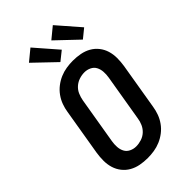

<svg xmlns="http://www.w3.org/2000/svg" viewBox="-291 -1080 1183 1183"><g transform="rotate(-45 300.0 -488.5)"><path d="M256 8Q223 8 191.5 2Q160 -4 133.5 -19Q107 -34 88 -58Q69 -82 60 -111.5Q51 -141 51 -173.5Q51 -206 56 -238L107 -543Q111 -570 121 -597.5Q131 -625 148.5 -649.5Q166 -674 190 -692.5Q214 -711 241 -722.5Q268 -734 296.5 -738.5Q325 -743 353 -743Q386 -743 417.5 -737Q449 -731 475.5 -716Q502 -701 521 -677Q540 -653 549 -623.5Q558 -594 558 -561.5Q558 -529 553 -497L502 -192Q498 -165 488 -137.5Q478 -110 460.5 -85.5Q443 -61 419 -42.5Q395 -24 368 -12.5Q341 -1 312.5 3.5Q284 8 256 8ZM256 -93Q279 -93 302.5 -100.5Q326 -108 344 -124.5Q362 -141 372 -163.5Q382 -186 385 -209L436 -513Q440 -537 438.5 -560.5Q437 -584 427 -603Q417 -622 396.5 -632Q376 -642 353 -642Q330 -642 307 -634.5Q284 -627 265.5 -610.5Q247 -594 237.5 -571.5Q228 -549 224 -526L173 -222Q169 -198 170.5 -174.5Q172 -151 182 -132Q192 -113 212.5 -103Q233 -93 256 -93ZM489 -791 348 -925 421 -985 548 -839ZM293 -791 153 -925 226 -985 353 -839Z"/></g></svg>

Font: Iosevka Aile Oblique
Style: Bold
Weight: 700
Italic angle: -9°
Designer: Belleve Invis
Foundry: Belleve Invis
Version: Version 31.1.0; ttfautohint (v1.8.4)